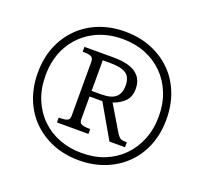

<svg xmlns="http://www.w3.org/2000/svg" viewBox="-126 -873 1097 1031"><g transform="rotate(20 422.5 -357.5)"><path d="M422 10Q342 10 275 -16.5Q208 -43 158.5 -91.5Q109 -140 82 -208Q55 -276 55 -358Q55 -440 82 -507Q109 -574 158 -623Q207 -672 274.5 -698.5Q342 -725 422 -725Q502 -725 569.5 -698.5Q637 -672 686.5 -623.5Q736 -575 763 -507Q790 -439 790 -357Q790 -275 763 -207.5Q736 -140 686.5 -91.5Q637 -43 569.5 -16.5Q502 10 422 10ZM423 -32Q495 -32 553.5 -55.5Q612 -79 655 -122.5Q698 -166 722 -226Q746 -286 746 -358Q746 -431 722 -490.5Q698 -550 655 -593Q612 -636 553 -659.5Q494 -683 423 -683Q328 -683 255 -642Q182 -601 140.5 -528Q99 -455 99 -357Q99 -283 123.5 -223Q148 -163 192 -120Q236 -77 295 -54.5Q354 -32 423 -32ZM243 -141V-169H256Q276 -169 290.5 -174.5Q305 -180 305 -200V-510Q305 -533 290.5 -539Q276 -545 256 -545H243V-573H409Q495 -573 537 -543Q579 -513 579 -455Q579 -407 551 -381Q523 -355 487 -344L576 -195Q587 -179 597 -174Q607 -169 632 -169V-141H543L433 -332H360V-200Q360 -180 375 -174.5Q390 -169 409 -169H423V-141ZM414 -364Q472 -364 497 -386Q522 -408 522 -452Q522 -501 493.5 -520Q465 -539 402 -539H360V-364Z"/></g></svg>

Font: Noto Serif Kannada Light
Style: Regular
Weight: 300
Version: Version 2.003